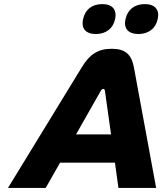

<svg xmlns="http://www.w3.org/2000/svg" viewBox="-20 -917 802 937"><path d="M380 -590 19 0H203L273 -123H541L558 0H742L633 -591C621 -651 592 -679 525 -679C458 -679 417 -651 380 -590ZM351 -261 472 -474C475 -479 479 -483 484 -483C488 -483 491 -481 492 -474L522 -261ZM385 -822C376 -779 397 -751 448 -751C498 -751 532 -779 541 -822L542 -825C551 -869 529 -897 479 -897C428 -897 395 -869 386 -825ZM592 -822C583 -779 605 -751 656 -751C705 -751 740 -779 749 -822L750 -825C759 -869 737 -897 687 -897C636 -897 602 -869 593 -825Z"/></svg>

Font: LT Wave Text Black Italic
Style: Regular
Weight: 900
Designer: Daniel Lyons
Version: Version 2.5 (Glyphs App)